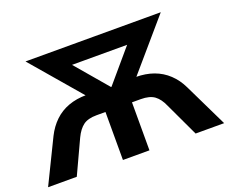

<svg xmlns="http://www.w3.org/2000/svg" viewBox="-114 -890 1285 1075"><g transform="rotate(-20 528.0 -352.5)"><path d="M3 0 130 -260Q154 -308 190 -342.5Q226 -377 274 -394.5Q322 -412 381 -412H412L406 -377L125 -705H931L649 -377L644 -412H674Q734 -412 782 -394.5Q830 -377 866.5 -342.5Q903 -308 926 -260L1052 0H882L788 -200Q769 -244 740.5 -265Q712 -286 659 -286H607V0H449V-286H396Q344 -286 316 -265Q288 -244 267 -200L174 0ZM526 -407H529L724 -636V-598H331V-636Z"/></g></svg>

Font: Nunito Sans 11pt ExtraBold
Style: Regular
Weight: 800
Version: Version 3.101;gftools[0.9.27]